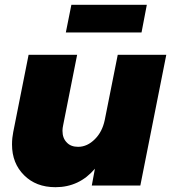

<svg xmlns="http://www.w3.org/2000/svg" viewBox="-20 -772 748 799"><path d="M80 -43C113 -10 156 7 211 7C277 7 332 -19 375 -70L362 0H564L672 -544H470L416 -273C409 -240 396 -214 375 -193C354 -172 331 -161 305 -161C285 -161 269 -167 258 -179C246 -191 240 -207 240 -228C240 -235 241 -243 243 -252L301 -544H99L35 -222C32 -207 30 -190 30 -171C30 -118 47 -76 80 -43ZM277 -752 254 -637H569L591 -752Z"/></svg>

Font: Argentum Sans ExtraBold
Style: Italic
Weight: 800
Italic angle: -11.3°
Designer: Julieta Ulanovsky
Foundry: Julieta Ulanovsky
Version: Version 5.001;February 15, 2019;FontCreator 11.5.0.2425 64-b